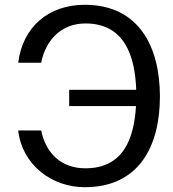

<svg xmlns="http://www.w3.org/2000/svg" viewBox="-20 -772 723 802"><path d="M334 10C562 10 648 -163 648 -369C648 -574 562 -752 334 -752C183 -752 75 -660 56 -510H152C171 -605 236 -674 337 -674C501 -674 544 -537 549 -397H269V-329H548C540 -193 495 -69 337 -69C236 -69 172 -131 152 -227H56C72 -85 195 10 334 10Z"/></svg>

Font: Cheyenne Sans
Style: Regular
Weight: 400
Designer: The Public Sans project authors (U.S. Web Design System), Libre Franklin designed by Pablo Impallari and Rodrigo Fuenzal
Foundry: The Cheyenne Sans Project Authors
Version: Version 2.007